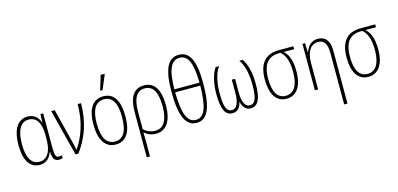

<svg xmlns="http://www.w3.org/2000/svg" viewBox="-83 -1326 4377 2113"><g transform="rotate(-15 2105.5 -270.0)"><path d="M221 10C301 10 342 -45 361 -100H364C367 -21 390 10 440 10C458 10 472 6 481 2V-30C470 -26 457 -24 446 -24C415 -24 401 -48 401 -124V-529H370L366 -434H363C341 -505 290 -539 224 -539C118 -539 48 -449 48 -260C48 -83 110 10 221 10ZM226 -24C137 -24 87 -103 87 -260C87 -415 135 -504 227 -504C316 -504 363 -430 363 -299V-237C363 -93 305 -24 226 -24Z M628 0H661C767 -144 832 -312 832 -529H794C794 -325 736 -171 654 -48H651C646 -78 634 -124 629 -146L533 -529H493Z M1074 -606H1098L1166 -767V-774H1122L1074 -616ZM1267 -265C1267 -433 1213 -539 1087 -539C965 -539 903 -442 903 -266C903 -90 966 10 1086 10C1207 10 1267 -89 1267 -265ZM941 -266C941 -419 987 -505 1087 -505C1190 -505 1229 -411 1229 -266C1229 -108 1184 -24 1086 -24C987 -24 941 -112 941 -266Z M1377 234H1414V81C1414 44 1414 7 1412 -40H1414C1446 -10 1491 10 1545 10C1665 10 1729 -93 1729 -264C1729 -452 1664 -539 1550 -539C1432 -539 1377 -447 1377 -280ZM1545 -24C1494 -24 1443 -47 1414 -77V-275C1414 -419 1454 -505 1550 -505C1644 -505 1691 -425 1691 -264C1691 -105 1640 -24 1545 -24Z M2007 10C2128 10 2188 -106 2188 -392C2188 -657 2128 -765 2008 -765C1890 -765 1826 -661 1826 -392C1826 -106 1888 10 2007 10ZM1864 -410C1866 -639 1914 -731 2008 -731C2105 -731 2148 -628 2150 -410ZM2007 -24C1911 -24 1867 -129 1864 -376H2150C2147 -122 2102 -24 2007 -24Z M2418 10C2469 10 2510 -31 2519 -93H2521C2532 -31 2571 10 2623 10C2709 10 2745 -73 2745 -232C2746 -358 2720 -466 2674 -529H2635C2686 -462 2708 -349 2707 -232C2707 -89 2684 -25 2622 -25C2572 -25 2539 -78 2539 -196V-349H2502V-196C2502 -82 2469 -25 2419 -25C2358 -25 2334 -84 2334 -232C2333 -350 2355 -463 2406 -529H2367C2321 -468 2296 -357 2296 -232C2297 -61 2336 10 2418 10Z M3031 10C3146 10 3213 -84 3213 -254C3213 -351 3196 -441 3132 -496H3252V-529H3086C2925 -529 2853 -430 2853 -256C2853 -92 2913 10 3031 10ZM3032 -24C2933 -24 2891 -111 2891 -256C2891 -410 2947 -496 3080 -496H3096C3162 -440 3176 -350 3176 -255C3176 -107 3126 -24 3032 -24Z M3626 234H3664V-365C3664 -484 3615 -539 3531 -539C3452 -539 3410 -482 3391 -425H3388L3384 -529H3355V0H3392V-305C3392 -441 3450 -505 3525 -505C3589 -505 3626 -461 3626 -356Z M3963 10C4078 10 4145 -84 4145 -254C4145 -351 4128 -441 4064 -496H4184V-529H4018C3857 -529 3785 -430 3785 -256C3785 -92 3845 10 3963 10ZM3964 -24C3865 -24 3823 -111 3823 -256C3823 -410 3879 -496 4012 -496H4028C4094 -440 4108 -350 4108 -255C4108 -107 4058 -24 3964 -24Z"/></g></svg>

Font: Noto Sans Condensed ExtraLight
Style: Regular
Weight: 200
Width: 3
Designer: Monotype Design Team
Foundry: Monotype Imaging Inc.
Version: Version 2.013